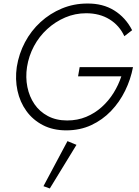

<svg xmlns="http://www.w3.org/2000/svg" viewBox="-20 -729 788 1087"><path d="M422 -297H667Q651 -248 623 -203Q595 -158 556 -123Q517 -88 468 -67.5Q419 -47 360 -47Q298 -47 251 -72Q204 -97 175 -139.5Q146 -182 135 -236.5Q124 -291 133 -350Q143 -413 172.5 -468Q202 -523 247.5 -564.5Q293 -606 349 -630Q405 -654 468 -654Q544 -654 600 -619.5Q656 -585 684 -524L728 -558Q691 -630 626.5 -670Q562 -710 474 -709Q398 -709 330.5 -681Q263 -653 209.5 -604Q156 -555 121.5 -490Q87 -425 75 -350Q65 -280 79 -215.5Q93 -151 129.5 -100.5Q166 -50 223 -20.5Q280 9 355 9Q433 9 496.5 -20.5Q560 -50 608.5 -100.5Q657 -151 688.5 -215.5Q720 -280 733 -349H431ZM362 70 226 325 262 338 413 91Z"/></svg>

Font: Jost Light
Style: Italic
Weight: 300
Italic angle: -5°
Version: Version 3.710